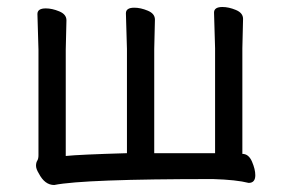

<svg xmlns="http://www.w3.org/2000/svg" viewBox="-20 -508 810 549"><path d="M135 21Q108 21 91 -12Q83 -25 83 -34Q83 -43 86.5 -48.5Q90 -54 90 -64V-366L87 -468Q87 -484 111 -484Q129 -484 149.5 -475.5Q170 -467 170 -450L168 -366V-62Q205 -66 343 -70V-368L340 -470Q340 -486 364 -486Q382 -486 402.5 -477.5Q423 -469 423 -452L421 -368V-70H595V-370L592 -472Q592 -488 616 -488Q634 -488 654.5 -479.5Q675 -471 675 -454L673 -370V-68Q691 -68 700.5 -46Q710 -24 710 -7Q710 15 691 15Q656 6 589 4Q220 4 135 21Z"/></svg>

Font: LXGW WenKai Medium
Style: Regular
Weight: 500
Designer: LXGW / Fontworks Inc.
Foundry: LXGW / Fontworks Inc.
Version: Version 1.501; October 10, 2024